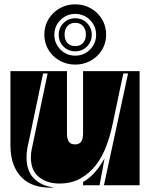

<svg xmlns="http://www.w3.org/2000/svg" viewBox="-20 -852 693 883"><path d="M569 -514H547L497 -277Q487 -229 469 -180.5Q451 -132 422 -94Q393 -56 351.5 -32Q310 -8 253 -8Q196 -8 159 -38Q122 -68 122 -128Q122 -147 126 -166Q130 -185 134 -204L199 -514H178L114 -209Q109 -189 105.5 -168.5Q102 -148 102 -128Q102 -65 137 -30.5Q172 4 229 10Q224 11 219 11Q214 11 209 11Q171 11 138 0Q105 -11 80.5 -35Q56 -59 42 -96Q28 -133 28 -184V-525H288V-238Q288 -213 296.5 -200.5Q305 -188 325 -188Q345 -188 353.5 -200.5Q362 -213 362 -238V-525H622V0H458ZM362 0V-15Q392 -32 416.5 -60Q441 -88 461 -124L438 0ZM468 -693Q468 -663 457 -638Q446 -613 426.5 -594.5Q407 -576 381.5 -565.5Q356 -555 326 -555Q296 -555 270.5 -565.5Q245 -576 225.5 -594.5Q206 -613 195 -638Q184 -663 184 -693Q184 -723 195 -748Q206 -773 225.5 -792Q245 -811 270.5 -821.5Q296 -832 326 -832Q356 -832 381.5 -821.5Q407 -811 426.5 -792Q446 -773 457 -748Q468 -723 468 -693ZM375 -693Q375 -717 362 -732Q349 -747 326 -747Q303 -747 290 -732Q277 -717 277 -693Q277 -669 290 -654.5Q303 -640 326 -640Q349 -640 362 -654.5Q375 -669 375 -693ZM250 -692Q250 -724 272 -746Q294 -768 326 -768Q358 -768 380 -746Q402 -724 402 -692Q402 -660 380 -638Q358 -616 326 -616Q294 -616 272 -638Q250 -660 250 -692ZM230 -692Q230 -652 258 -624Q286 -596 326 -596Q366 -596 394 -624Q422 -652 422 -692Q422 -732 394 -760Q366 -788 326 -788Q286 -788 258 -760Q230 -732 230 -692Z"/></svg>

Font: J.M. Nexus Grotesque
Style: Regular
Weight: 900
Designer: deFharo
Foundry: deFharo
Version: Version 3.003